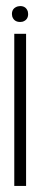

<svg xmlns="http://www.w3.org/2000/svg" viewBox="-20 -524 175 636"><path d="M19.5 -477.5Q19.5 -497.1 39.1 -502.9Q43.9 -503.9 46.9 -503.9Q66.4 -503.9 72.3 -485.4Q73.2 -481.4 73.2 -477.5Q73.2 -458 54.7 -452.1Q50.8 -451.2 46.9 -451.2Q26.4 -451.2 20.5 -469.7Q19.5 -474.6 19.5 -477.5ZM27.3 91.8V-412.1H66.4V91.8Z"/></svg>

Font: Post No Bills Colombo
Style: Light
Weight: 400
Designer: Kosala Senevirathne, Siva Puranthara, Lasantha Premarathna, Tharique Azeez
Foundry: Mooniak
Version: Version 1.220 ; ttfautohint (v1.5)